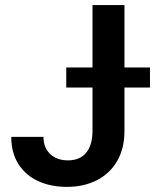

<svg xmlns="http://www.w3.org/2000/svg" viewBox="-20 -727 611 757"><path d="M470.7 -707V-460.9H571.3V-381.8H470.7V-210Q470.7 -142.6 442.4 -93Q414.1 -43.5 362.5 -16.8Q311 9.8 243.2 9.8Q180.2 9.8 130.6 -12.9Q81.1 -35.6 52.7 -80.1Q24.4 -124.5 24.4 -187.5H151.4Q151.4 -144.5 178 -119.6Q204.6 -94.7 248 -94.7Q294.4 -94.7 319.3 -124.3Q344.2 -153.8 344.7 -210V-381.8H241.2V-460.9H344.7V-707Z"/></svg>

Font: Pretendard SemiBold
Style: Regular
Weight: 600
Designer: Base glyphs from Inter by Rasmus Andersson; Hangeul glyphs from Noto Sans CJK(Source Han Sans) by Jang Soo-young and Kan
Foundry: Kil Hyung-jin
Version: Version 1.309